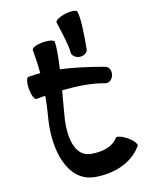

<svg xmlns="http://www.w3.org/2000/svg" viewBox="-102 -999 839 1104"><g transform="rotate(-10 317.5 -447.0)"><path d="M298 -880C318 -820 347 -727 347 -700C347 -679 369 -662 395 -662C421 -662 442 -679 442 -700C442 -774 442 -878 427 -920C424 -931 392 -931 356 -920C321 -909 295 -891 298 -880ZM108 -467C125 -470 143 -473 161 -476C161 -434 159 -395 156 -356C139 -165 200 34 363 34C471 34 581 -7 634 -100C640 -110 619 -133 587 -152C554 -170 523 -177 518 -167C488 -116 423 -101 363 -101C263 -101 239 -229 250 -348C253 -391 258 -440 262 -490C346 -499 431 -502 514 -487C535 -483 555 -501 560 -527C564 -552 551 -576 531 -580C444 -595 357 -608 270 -611C274 -681 274 -742 269 -772C267 -783 236 -787 199 -781C162 -774 134 -760 136 -748C144 -702 151 -656 155 -609C131 -607 108 -604 84 -600C73 -598 69 -566 75 -530C82 -493 96 -465 108 -467Z"/></g></svg>

Font: Nupuram Expanded Bold
Style: Regular
Weight: 700
Width: 7
Designer: Santhosh Thottingal (santhosh.thottingal@gmail.com)
Foundry: SMC
Version: Version 1.000